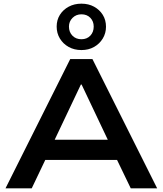

<svg xmlns="http://www.w3.org/2000/svg" viewBox="-20 -1027 887 1047"><path d="M10 0 363 -705H484L837 0H693L598 -197L660 -155H186L247 -197L153 0ZM421 -566 263 -233 232 -265H613L583 -233L425 -566ZM424 -754Q385 -754 354.5 -771Q324 -788 306.5 -817Q289 -846 289 -882Q289 -918 306.5 -946Q324 -974 354.5 -990.5Q385 -1007 424 -1007Q463 -1007 493 -990.5Q523 -974 540.5 -946Q558 -918 558 -881Q558 -846 540.5 -817Q523 -788 493 -771Q463 -754 424 -754ZM424 -813Q454 -813 472.5 -832.5Q491 -852 491 -882Q491 -911 472.5 -930Q454 -949 424 -949Q395 -949 375.5 -929.5Q356 -910 356 -882Q356 -852 375 -832.5Q394 -813 424 -813Z"/></svg>

Font: Nunito Sans 10pt SemiExpanded
Style: Bold
Weight: 700
Width: 6
Designer: Vernon Adams
Foundry: Vernon Adams
Version: Version 3.101;gftools[0.9.27]